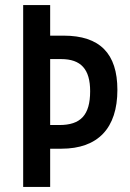

<svg xmlns="http://www.w3.org/2000/svg" viewBox="-20 -734 512 754"><path d="M71 0H177V-150H221C365 -150 441 -231 441 -381C441 -524 372 -594 230 -594H177V-714H71ZM177 -243V-502H220C298 -502 334 -462 334 -376C334 -281 296 -243 213 -243Z"/></svg>

Font: Kathrein 67 Medium Condensed
Style: Regular
Weight: 500
Width: 3
Designer: Lazydogs Typefoundry, based on Open Sans by Ascender Corporation
Foundry: Lazydogs Typefoundry
Version: Version 1.003;PS 001.003;hotconv 1.0.88;makeotf.lib2.5.64775